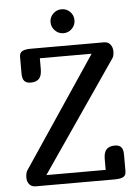

<svg xmlns="http://www.w3.org/2000/svg" viewBox="-60 -944 711 990"><g transform="rotate(-5 296.0 -449.0)"><path d="M40 -49Q40 -58 42 -68.5Q44 -79 48 -85L431 -656H163V-600Q163 -565 148.5 -550Q134 -535 105 -535Q83 -535 72.5 -547Q62 -559 62 -585V-672Q62 -693 76.5 -701Q91 -709 122 -709H499Q521 -709 532.5 -694Q544 -679 544 -658Q544 -649 542 -639Q540 -629 536 -624L144 -53H451V-109Q451 -144 465.5 -159Q480 -174 509 -174Q531 -174 541.5 -162Q552 -150 552 -124V-37Q552 -16 537.5 -8Q523 0 492 0H85Q63 0 51.5 -14Q40 -28 40 -49ZM296 -898Q322 -898 340 -880Q358 -862 358 -836Q358 -811 340 -792.5Q322 -774 296 -774Q271 -774 252.5 -792.5Q234 -811 234 -836Q234 -862 252.5 -880Q271 -898 296 -898Z"/></g></svg>

Font: Marmelad for Arash.Academy
Style: Regular
Weight: 400
Designer: Manvel Shmavonyan
Foundry: Cyreal
Version: Version 1.110;Glyphs 3.2 (3202)